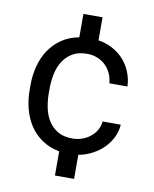

<svg xmlns="http://www.w3.org/2000/svg" viewBox="-85 -709 718 893"><g transform="rotate(10 273.5 -262.5)"><path d="M286.1 -64Q310.1 -64 332 -71.8Q354 -79.6 370.8 -93.3Q387.7 -106.9 398.4 -125.7Q409.2 -144.5 411.1 -166.5H496.6Q495.1 -135.7 481.4 -107.2Q467.8 -78.6 445.1 -55.7Q422.4 -32.7 392.1 -16.6Q361.8 -0.5 326.7 5.9V119.6H236.3V5.4Q189.5 -3.4 154.5 -27.1Q119.6 -50.8 96.7 -85.4Q73.7 -120.1 62.5 -163.3Q51.3 -206.5 51.3 -253.9V-274.4Q51.3 -321.8 62.5 -364.7Q73.7 -407.7 96.9 -442.4Q120.1 -477.1 154.8 -500.7Q189.5 -524.4 236.3 -533.2V-643.6H326.7V-534.7Q364.3 -528.8 395 -512Q425.8 -495.1 447.8 -470.5Q469.7 -445.8 482.4 -414.1Q495.1 -382.3 496.6 -346.7H411.1Q409.2 -371.1 399.7 -392.3Q390.1 -413.6 374 -429.4Q357.9 -445.3 335.4 -454.6Q313 -463.9 286.1 -463.9Q244.1 -463.9 216.6 -447.3Q189 -430.7 172.1 -403.6Q155.3 -376.5 148.4 -342.5Q141.6 -308.6 141.6 -274.4V-253.9Q141.6 -218.8 148.4 -184.8Q155.3 -150.9 171.9 -124Q188.5 -97.2 216.3 -80.6Q244.1 -64 286.1 -64Z"/></g></svg>

Font: RobotoDraft
Style: Regular
Weight: 400
Designer: Google
Foundry: Google
Version: Version 2.000988-w1; 2014